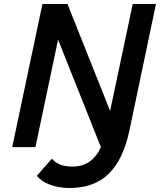

<svg xmlns="http://www.w3.org/2000/svg" viewBox="-20 -735 799 959"><path d="M41 0 192 -715H317L530 -181L643 -715H759L626 -81Q595 63 522.5 133.5Q450 204 326 204Q274 204 230.5 188Q187 172 164 143L239 58Q256 77 280.5 87Q305 97 342 97Q440 97 484 0L270 -537L157 0Z"/></svg>

Font: Wix Madefor Text SemiBold
Style: Italic
Weight: 600
Italic angle: -12°
Designer: Dalton Maag Ltd
Foundry: Dalton Maag Ltd
Version: Version 3.100